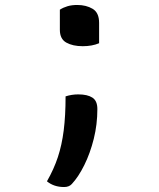

<svg xmlns="http://www.w3.org/2000/svg" viewBox="-20 -559 640 773"><path d="M379 -385Q351 -373 313 -373Q273 -373 247 -387.5Q221 -402 221 -439V-520Q235 -529 252 -534Q269 -539 291 -539Q327 -539 353 -523.5Q379 -508 379 -467ZM238 194Q197 194 169 171Q197 122 213 73.5Q229 25 236.5 -34Q244 -93 244 -171Q269 -179 295 -179Q332 -179 352 -166Q372 -153 372 -120Q372 -58 357.5 0Q343 58 319.5 105.5Q296 153 269 182Q258 194 238 194Z"/></svg>

Font: Recursive Mn Csl St
Style: Regular
Weight: 400
Monospace: yes
Version: Version 1.079;hotconv 1.0.112;makeotfexe 2.5.65598; ttfautoh